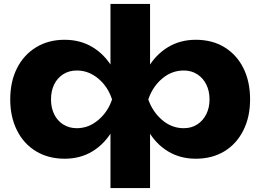

<svg xmlns="http://www.w3.org/2000/svg" viewBox="-20 -790 1323 975"><path d="M541 165V-140L555 -172V-405L541 -437V-770H742V-436L727 -405V-172L742 -140V165ZM679 -285Q692 -378 731.5 -445.5Q771 -513 833 -550.5Q895 -588 974 -588Q1058 -588 1120 -550Q1182 -512 1216 -444Q1250 -376 1250 -285Q1250 -196 1215.5 -127.5Q1181 -59 1119 -21.5Q1057 16 974 16Q895 16 833 -21.5Q771 -59 732 -127Q693 -195 679 -285ZM1044 -285Q1044 -328 1027.5 -361Q1011 -394 981.5 -413Q952 -432 913 -432Q852 -432 803.5 -391Q755 -350 733 -285Q755 -222 803.5 -180.5Q852 -139 913 -139Q952 -139 981.5 -158Q1011 -177 1027.5 -210Q1044 -243 1044 -285ZM604 -285Q591 -195 551 -127Q511 -59 449.5 -21.5Q388 16 308 16Q226 16 163.5 -21.5Q101 -59 66.5 -127.5Q32 -196 32 -285Q32 -376 66.5 -444Q101 -512 163.5 -550Q226 -588 308 -588Q388 -588 450 -550.5Q512 -513 551.5 -445.5Q591 -378 604 -285ZM239 -285Q239 -243 255 -210Q271 -177 301 -158Q331 -139 370 -139Q430 -139 479 -180.5Q528 -222 549 -285Q528 -350 479 -391Q430 -432 370 -432Q331 -432 301 -413Q271 -394 255 -361Q239 -328 239 -285Z"/></svg>

Font: Unbounded
Style: Bold
Weight: 700
Designer: Luke Prowse, Jean-Baptiste Morizot, Fátima Lázaro, Florian Runge
Foundry: NaN
Version: Version 1.700